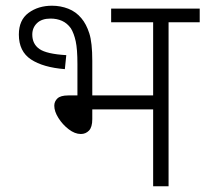

<svg xmlns="http://www.w3.org/2000/svg" viewBox="-20 -652 719 672"><path d="M162 -632Q192 -632 219 -621.5Q246 -611 265 -588Q282 -568 292.5 -535.5Q303 -503 303 -439V-318H516V-574H369V-622H679V-574H570V0H516V-269H303V-235Q303 -207 291.5 -195Q280 -183 263 -183Q242 -183 220.5 -199.5Q199 -216 184.5 -239Q170 -262 170 -282Q170 -297 181 -307.5Q192 -318 219 -318H251V-428Q251 -480 245 -507.5Q239 -535 228 -553Q215 -571 197 -579Q179 -587 157 -587Q126 -587 109.5 -571Q93 -555 93 -531Q93 -498 118 -480.5Q143 -463 212 -459L207 -410Q131 -416 88.5 -444Q46 -472 46 -531Q46 -582 80 -607Q114 -632 162 -632Z"/></svg>

Font: RS Noto Sans Light
Style: Regular
Weight: 300
Designer: Monotype Design Team
Foundry: Monotype Imaging Inc.
Version: Version 3.10